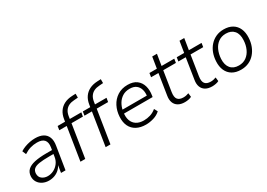

<svg xmlns="http://www.w3.org/2000/svg" viewBox="0 -1459 3084 2217"><g transform="rotate(-30 1542.5 -350.0)"><path d="M211 8Q166 8 128.5 -10.5Q91 -29 70 -62.5Q49 -96 51 -139Q54 -191 86.5 -222Q119 -253 183 -267Q247 -281 343 -281H426L418 -233H351Q267 -233 216.5 -225Q166 -217 143 -196.5Q120 -176 118 -140Q116 -93 148 -68.5Q180 -44 224 -44Q266 -44 303.5 -63Q341 -82 367.5 -116.5Q394 -151 401 -196L420 -314Q430 -378 402 -410.5Q374 -443 306 -443Q260 -443 217.5 -430.5Q175 -418 132 -390L111 -440Q138 -458 171.5 -470.5Q205 -483 241 -490Q277 -497 312 -497Q376 -497 417 -474.5Q458 -452 475 -408Q492 -364 481 -301L433 0H373L391 -112H396Q380 -73 352 -46Q324 -19 287.5 -5.5Q251 8 211 8Z M632 0 701 -437H602L610 -489H721L707 -476L714 -521Q723 -578 750.5 -618Q778 -658 822.5 -680.5Q867 -703 928 -706L976 -708V-656L924 -652Q885 -650 854.5 -636Q824 -622 804 -594Q784 -566 777 -521L771 -481L764 -489H926L917 -437H765L696 0Z M968 0 1037 -437H938L946 -489H1057L1043 -476L1050 -521Q1059 -578 1086.5 -618Q1114 -658 1158.5 -680.5Q1203 -703 1264 -706L1312 -708V-656L1260 -652Q1221 -650 1190.5 -636Q1160 -622 1140 -594Q1120 -566 1113 -521L1107 -481L1100 -489H1262L1253 -437H1101L1032 0Z M1504 8Q1432 8 1380.5 -19.5Q1329 -47 1304 -98.5Q1279 -150 1283 -222Q1287 -298 1319 -360Q1351 -422 1408.5 -459.5Q1466 -497 1545 -497Q1620 -497 1664.5 -463Q1709 -429 1725 -372.5Q1741 -316 1730 -249L1727 -230H1328L1336 -278H1697L1675 -262Q1684 -315 1672 -356.5Q1660 -398 1628.5 -422Q1597 -446 1543 -446Q1487 -446 1447 -420.5Q1407 -395 1383 -354Q1359 -313 1351 -267L1348 -247Q1338 -186 1354 -140.5Q1370 -95 1409 -70.5Q1448 -46 1506 -46Q1551 -46 1593 -59Q1635 -72 1672 -103L1696 -58Q1660 -24 1607.5 -8Q1555 8 1504 8Z M2023 8Q1970 8 1935 -12.5Q1900 -33 1886 -71Q1872 -109 1881 -161L1924 -437H1826L1834 -489H1933L1957 -638H2020L1996 -489H2165L2157 -437H1988L1946 -170Q1936 -105 1959 -76.5Q1982 -48 2035 -48Q2055 -48 2072.5 -52Q2090 -56 2106 -62L2112 -11Q2097 -2 2072 3Q2047 8 2023 8Z M2387 8Q2334 8 2299 -12.5Q2264 -33 2250 -71Q2236 -109 2245 -161L2288 -437H2190L2198 -489H2297L2321 -638H2384L2360 -489H2529L2521 -437H2352L2310 -170Q2300 -105 2323 -76.5Q2346 -48 2399 -48Q2419 -48 2436.5 -52Q2454 -56 2470 -62L2476 -11Q2461 -2 2436 3Q2411 8 2387 8Z M2772 8Q2704 8 2657 -20Q2610 -48 2587 -99.5Q2564 -151 2568 -221Q2571 -280 2590 -330Q2609 -380 2643 -417.5Q2677 -455 2723 -476Q2769 -497 2826 -497Q2894 -497 2941 -469Q2988 -441 3011 -389.5Q3034 -338 3030 -268Q3027 -209 3007.5 -159Q2988 -109 2954.5 -71Q2921 -33 2875 -12.5Q2829 8 2772 8ZM2774 -47Q2832 -47 2873.5 -77Q2915 -107 2938.5 -158.5Q2962 -210 2965 -273Q2970 -354 2932 -398Q2894 -442 2823 -442Q2766 -442 2724 -412Q2682 -382 2659 -331Q2636 -280 2632 -216Q2628 -136 2665.5 -91.5Q2703 -47 2774 -47Z"/></g></svg>

Font: Nunito Sans 10pt Light
Style: Italic
Weight: 300
Italic angle: -9°
Designer: Vernon Adams
Foundry: Vernon Adams
Version: Version 3.101;gftools[0.9.27]